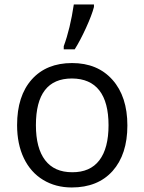

<svg xmlns="http://www.w3.org/2000/svg" viewBox="-20 -826 644 856"><path d="M300.8 -476.1Q140.1 -476.1 140.1 -268.1Q140.1 -165.5 181.2 -111.8Q222.2 -58.1 301.8 -58.1Q381.8 -57.6 422.9 -111.3Q463.9 -165 463.9 -267.6Q463.9 -370.1 422.9 -422.9Q381.8 -475.6 300.8 -476.1ZM481.9 -63.5Q416 9.8 299.8 9.8Q228 9.8 172.4 -23.9Q116.7 -57.6 86.4 -120.6Q56.2 -183.6 56.2 -268.1Q56.2 -398.4 121.6 -471.7Q187 -544.9 301.3 -544.9Q415 -544.9 481.4 -470.2Q547.9 -395.5 547.9 -266.6Q547.9 -137.7 481.9 -63.5ZM398.9 -806.2V-794.9Q389.6 -758.8 363.3 -701.2Q336.9 -643.6 313 -606H264.2V-620.1Q293 -697.8 309.1 -806.2Z"/></svg>

Font: OpenSans
Style: Regular
Weight: 400
Foundry: Ascender Corporation
Version: Version 1.10